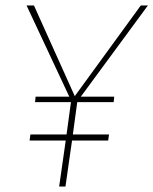

<svg xmlns="http://www.w3.org/2000/svg" viewBox="-20 -681 560 701"><path d="M275 -328H397L395 -308H262L246 -190H378L375 -168H243L219 0H196L220 -168H88L91 -190H223L239 -308H108L110 -328H233L77 -661H104L253 -330L494 -661H520Z"/></svg>

Font: FiraGO Thin
Style: Italic
Weight: 100
Italic angle: -8°
Designer: bBox Type GmbH
Foundry: bBox Type GmbH
Version: Version 1.001